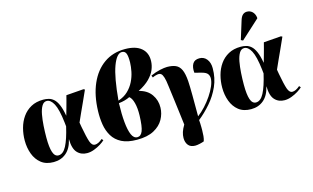

<svg xmlns="http://www.w3.org/2000/svg" viewBox="-113 -1155 2744 1684"><g transform="rotate(-15 1258.5 -313.0)"><path d="M240 14Q171 14 127.5 -20.5Q84 -55 63 -111.5Q42 -168 42 -234Q42 -291 56.5 -345.5Q71 -400 101.5 -443.5Q132 -487 179 -513Q226 -539 291 -539Q316 -539 340 -533Q364 -527 385 -508.5Q406 -490 422.5 -452.5Q439 -415 450 -352H451Q462 -391 470 -419Q478 -447 484.5 -472Q491 -497 498 -524L656 -536L668 -530Q642 -471 621.5 -426.5Q601 -382 583.5 -343.5Q566 -305 547 -262L554 -221Q572 -123 586.5 -81.5Q601 -40 629 -40Q659 -40 697 -73L709 -59Q695 -45 668 -28Q641 -11 608 1.5Q575 14 544 14Q489 14 455 -23Q421 -60 420 -144H419Q401 -65 354 -25.5Q307 14 240 14ZM296 -32Q338 -32 368.5 -90Q399 -148 425 -261L421 -298Q407 -419 380 -469.5Q353 -520 317 -520Q290 -520 273 -491.5Q256 -463 247.5 -417Q239 -371 235.5 -316.5Q232 -262 232 -209Q232 -121 247 -76.5Q262 -32 296 -32Z M997 14Q911 14 857.5 -13.5Q804 -41 775.5 -88.5Q747 -136 737.5 -195Q728 -254 730 -317Q734 -459 780 -563.5Q826 -668 907 -725Q988 -782 1098 -782Q1195 -782 1245.5 -739Q1296 -696 1293 -621Q1292 -583 1276 -544Q1260 -505 1222.5 -467Q1185 -429 1120 -396Q1195 -378 1232 -325Q1269 -272 1267 -206Q1266 -151 1238 -100.5Q1210 -50 1151 -18Q1092 14 997 14ZM927 -360Q980 -377 1015.5 -411Q1051 -445 1072 -487.5Q1093 -530 1102 -574.5Q1111 -619 1112 -657Q1113 -715 1102.5 -739.5Q1092 -764 1065 -764Q1018 -764 981.5 -665Q945 -566 927 -360ZM1005 -7Q1037 -7 1053 -46.5Q1069 -86 1072 -185Q1074 -253 1061.5 -300.5Q1049 -348 1026 -365Q985 -344 925 -337Q922 -239 929 -164.5Q936 -90 954 -48.5Q972 -7 1005 -7Z M1477 196Q1434 196 1413.5 170.5Q1393 145 1393 105Q1393 79 1401.5 52Q1410 25 1430 -8Q1424 -57 1417.5 -109Q1411 -161 1403 -224Q1395 -287 1384 -370Q1378 -423 1369.5 -449.5Q1361 -476 1351 -485Q1341 -494 1329 -494Q1316 -494 1298.5 -489Q1281 -484 1271 -478L1263 -497Q1307 -517 1348.5 -526Q1390 -535 1414 -535Q1461 -535 1492 -521.5Q1523 -508 1540 -472Q1557 -436 1562 -367Q1565 -322 1565.5 -236.5Q1566 -151 1566 -46Q1601 -72 1635.5 -109.5Q1670 -147 1698 -188.5Q1726 -230 1743 -270Q1760 -310 1760 -341Q1760 -363 1747.5 -380Q1735 -397 1698 -407L1633 -424Q1628 -473 1645.5 -504Q1663 -535 1708 -535Q1749 -535 1774 -503.5Q1799 -472 1799 -421Q1799 -332 1765.5 -257Q1732 -182 1678.5 -120.5Q1625 -59 1566 -12Q1567 0 1568 18Q1569 36 1569 53.5Q1569 71 1569 80Q1569 108 1566.5 133.5Q1564 159 1557 179Q1542 185 1517.5 190.5Q1493 196 1477 196Z M2033 14Q1964 14 1920.5 -20.5Q1877 -55 1856 -111.5Q1835 -168 1835 -234Q1835 -291 1849.5 -345.5Q1864 -400 1894.5 -443.5Q1925 -487 1972 -513Q2019 -539 2084 -539Q2109 -539 2133 -533Q2157 -527 2178 -508.5Q2199 -490 2215.5 -452.5Q2232 -415 2243 -352H2244Q2255 -391 2263 -419Q2271 -447 2277.5 -472Q2284 -497 2291 -524L2449 -536L2461 -530Q2435 -471 2414.5 -426.5Q2394 -382 2376.5 -343.5Q2359 -305 2340 -262L2347 -221Q2365 -123 2379.5 -81.5Q2394 -40 2422 -40Q2452 -40 2490 -73L2502 -59Q2488 -45 2461 -28Q2434 -11 2401 1.5Q2368 14 2337 14Q2282 14 2248 -23Q2214 -60 2213 -144H2212Q2194 -65 2147 -25.5Q2100 14 2033 14ZM2089 -32Q2131 -32 2161.5 -90Q2192 -148 2218 -261L2214 -298Q2200 -419 2173 -469.5Q2146 -520 2110 -520Q2083 -520 2066 -491.5Q2049 -463 2040.5 -417Q2032 -371 2028.5 -316.5Q2025 -262 2025 -209Q2025 -121 2040 -76.5Q2055 -32 2089 -32ZM2119 -586 2101 -595 2153 -763Q2163 -795 2179 -808.5Q2195 -822 2216 -822Q2245 -822 2265 -803Q2285 -784 2290 -751V-742Z"/></g></svg>

Font: Literata 72pt ExtraBold
Style: Italic
Weight: 800
Italic angle: -2°
Designer: Latin by Veronika Burian and Jose Scaglione. Greek by Irene Vlachou. Cyrillic by Vera Evstafieva
Foundry: TypeTogether
Version: Version 3.002